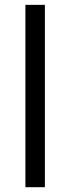

<svg xmlns="http://www.w3.org/2000/svg" viewBox="-20 -780 293 800"><path d="M167 0H85.9V-759.8H167Z"/></svg>

Font: f02293617
Style: Regular
Weight: 400
Foundry: Ascender Corporation
Version: Version 1.10